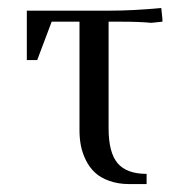

<svg xmlns="http://www.w3.org/2000/svg" viewBox="-20 -466 450 486"><path d="M47.9 -314V-439H254.9Q318.4 -439 388.2 -445.8L391.1 -418V-411.1L362.8 -408.2Q333 -411.1 286.1 -411.1H254.9V-141.1Q254.9 -79.6 277.8 -52.7Q300.8 -25.9 351.1 -25.9V0H308.1Q279.3 0 256.8 -8.1Q234.4 -16.1 220.5 -29.1Q206.5 -42 197.5 -60.3Q188.5 -78.6 184.8 -97.2Q181.2 -115.7 181.2 -136.2V-411.1H110.8L74.2 -314Z"/></svg>

Font: Dihjauti S
Style: Regular
Weight: 400
Designer: T. Christopher White
Version: Version 3.0.0